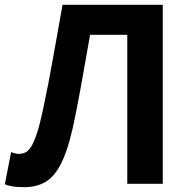

<svg xmlns="http://www.w3.org/2000/svg" viewBox="-28 -761 785 795"><path d="M73 14Q47 14 28 11.5Q9 9 -8 2L18 -131Q26 -128 33.5 -126Q41 -124 51 -124Q65 -124 77.5 -130Q90 -136 101.5 -154.5Q113 -173 125 -209.5Q137 -246 150 -307Q173 -415 192 -522.5Q211 -630 231 -741H646V0H499V-617H345Q330 -533 316 -453Q302 -373 286 -292Q263 -171 234.5 -104.5Q206 -38 167 -12Q128 14 73 14Z"/></svg>

Font: Farlight84_Sys_V01
Style: Bold
Weight: 700
Designer: Monotype Design Team, Nadine Chahine and Nizar Qandah
Foundry: Monotype Imaging Inc.
Version: Version 2.004;October 31, 2024;FontCreator 14.0.0.2814 64-bi